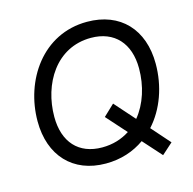

<svg xmlns="http://www.w3.org/2000/svg" viewBox="-109 -820 982 976"><g transform="rotate(-15 382.0 -331.5)"><path d="M340 12C419.5 12 488 -11.5 544 -51L631 46L689 -6L603 -103.5C675.5 -183 715 -295.5 715 -413C715 -594 607 -709 432 -709C197 -709 59 -499 59 -285C59 -104 167 12 340 12ZM147 -285C147 -457 246 -625 430 -625C554 -625 627 -544 627 -412C627 -320 599 -231 546.5 -167.5L453 -273L395 -218L488 -114C447.5 -87.5 399 -72 343 -72C219 -72 147 -152 147 -285Z"/></g></svg>

Font: HK Grotesk
Style: Italic
Weight: 400
Italic angle: -16°
Designer: Alfredo Marco Pradil
Foundry: Hanken Design Co.
Version: Version 3.001;FEAKit 1.0